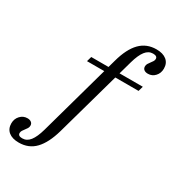

<svg xmlns="http://www.w3.org/2000/svg" viewBox="-331 -747 966 1056"><g transform="rotate(30 151.5 -219.5)"><path d="M-49.2 192.7Q-91.1 192.7 -114.1 173.8Q-137.1 154.8 -137.1 121Q-137.1 91.9 -118.5 72.2Q-100 52.4 -73.4 52.4Q-58.1 52.4 -48.8 59.7Q-39.5 66.9 -39.5 79.8Q-39.5 89.5 -44.4 97.6Q-49.2 105.6 -55.6 113.3Q-62.1 121 -66.5 128.6Q-71 136.3 -71 144.4Q-71 162.9 -44.4 162.9Q-15.3 162.9 4.4 137.5Q24.2 112.1 38.7 60.5L183.9 -461.3Q207.3 -546.8 248.4 -588.7Q289.5 -630.6 351.6 -630.6Q393.5 -630.6 416.5 -611.7Q439.5 -592.7 439.5 -558.9Q439.5 -529.8 421.4 -510.1Q403.2 -490.3 376.6 -490.3Q360.5 -490.3 351.6 -497.6Q342.7 -504.8 342.7 -517.7Q342.7 -527.4 347.6 -535.5Q352.4 -543.5 358.5 -551.2Q364.5 -558.9 369.4 -566.5Q374.2 -574.2 374.2 -582.3Q374.2 -600.8 346.8 -600.8Q318.5 -600.8 298.8 -575.4Q279 -550 264.5 -498.4L118.5 23.4Q94.4 108.1 54 150.4Q13.7 192.7 -49.2 192.7ZM52.4 -383.1 61.3 -414.5H388.7L379.8 -383.1Z"/></g></svg>

Font: Playfair 12pt Light
Style: Italic
Weight: 300
Italic angle: -15.6°
Designer: Claus Eggers Sørensen
Foundry: Claus Eggers Sørensen
Version: Version 2.000;gftools[0.9.28]